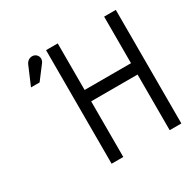

<svg xmlns="http://www.w3.org/2000/svg" viewBox="-157 -867 1026 1025"><g transform="rotate(-30 356.0 -354.5)"><path d="M131 -568 194 -651C209 -671 202 -698 179 -707C162 -713 138 -707 127 -683L78 -568ZM677 0V-700H605V-413H319V-700H247V0H319V-343H605V0Z"/></g></svg>

Font: Advent Pro
Style: Medium
Weight: 500
Designer: Andreas Kalpakidis
Foundry: Andreas Kalpakidis
Version: Version 2.002 2008